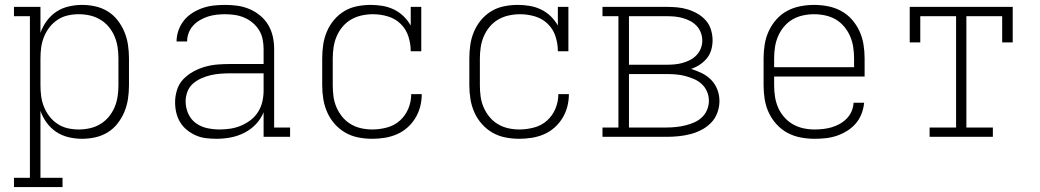

<svg xmlns="http://www.w3.org/2000/svg" viewBox="-20 -558 4240 783"><path d="M37 205V167H102V-492H37V-530H145V-424Q154 -450 170.5 -472.5Q187 -495 209.5 -510Q232 -525 259.5 -531.5Q287 -538 314 -538Q342 -538 369 -532Q396 -526 419.5 -511.5Q443 -497 460 -475Q477 -453 487.5 -427.5Q498 -402 502 -374.5Q506 -347 506 -320V-210Q506 -183 502 -155.5Q498 -128 487.5 -102.5Q477 -77 460 -55Q443 -33 419.5 -18.5Q396 -4 369 2Q342 8 314 8Q287 8 259.5 1.5Q232 -5 209.5 -20Q187 -35 170.5 -57.5Q154 -80 145 -106V167H235V205ZM301 -30Q324 -30 346.5 -35Q369 -40 389 -52Q409 -64 423.5 -81.5Q438 -99 447 -120Q456 -141 459.5 -164Q463 -187 463 -210V-320Q463 -343 459.5 -366Q456 -389 447 -410Q438 -431 423.5 -448.5Q409 -466 389 -478Q369 -490 346.5 -495Q324 -500 301 -500Q278 -500 256 -495Q234 -490 215 -477.5Q196 -465 182 -447Q168 -429 159.5 -408Q151 -387 148 -365Q145 -343 145 -320V-210Q145 -187 148 -165Q151 -143 159.5 -122Q168 -101 182 -83Q196 -65 215 -52.5Q234 -40 256 -35Q278 -30 301 -30Z M863 8Q842 8 820.5 5.5Q799 3 779.5 -5.5Q760 -14 743 -27.5Q726 -41 715 -59Q704 -77 699 -98Q694 -119 694 -141Q694 -166 702 -191.5Q710 -217 728 -235.5Q746 -254 769 -266.5Q792 -279 817 -286Q842 -293 868 -295Q894 -297 920 -297H1055V-358Q1055 -378 1051 -398Q1047 -418 1036.5 -435Q1026 -452 1010.5 -465Q995 -478 976.5 -486Q958 -494 938 -497Q918 -500 898 -500Q881 -500 863 -498Q845 -496 828 -490.5Q811 -485 795.5 -476Q780 -467 768 -454Q756 -441 749.5 -424Q743 -407 743 -389H700Q700 -412 708 -434.5Q716 -457 730.5 -475Q745 -493 765 -505.5Q785 -518 807 -525.5Q829 -533 852 -535.5Q875 -538 898 -538Q924 -538 949 -534.5Q974 -531 997.5 -521Q1021 -511 1041 -494.5Q1061 -478 1074 -456Q1087 -434 1092.5 -409Q1098 -384 1098 -358V-38H1163V0H1055V-100Q1044 -73 1023.5 -51.5Q1003 -30 976.5 -16.5Q950 -3 921 2.5Q892 8 863 8ZM876 -30Q898 -30 920.5 -33.5Q943 -37 964 -46Q985 -55 1003 -69Q1021 -83 1033 -102.5Q1045 -122 1050 -144Q1055 -166 1055 -189V-259H920Q900 -259 879.5 -257.5Q859 -256 839.5 -251.5Q820 -247 801 -238.5Q782 -230 767 -217Q752 -204 744.5 -184.5Q737 -165 737 -145Q737 -119 747.5 -95Q758 -71 778.5 -56Q799 -41 824.5 -35.5Q850 -30 876 -30Z M1498 8Q1469 8 1441 2.5Q1413 -3 1388.5 -17Q1364 -31 1345 -52.5Q1326 -74 1314.5 -100Q1303 -126 1298.5 -154Q1294 -182 1294 -210V-320Q1294 -348 1298 -375.5Q1302 -403 1313 -429Q1324 -455 1342 -476.5Q1360 -498 1384 -512.5Q1408 -527 1436 -532.5Q1464 -538 1492 -538Q1516 -538 1540 -534Q1564 -530 1586 -519.5Q1608 -509 1625.5 -492Q1643 -475 1655 -454V-530H1698V-349H1655Q1655 -380 1645.5 -409.5Q1636 -439 1614 -460.5Q1592 -482 1562 -491Q1532 -500 1501 -500Q1478 -500 1455 -495Q1432 -490 1412 -478.5Q1392 -467 1377 -449Q1362 -431 1353 -410Q1344 -389 1340.5 -366Q1337 -343 1337 -320V-210Q1337 -187 1340 -164.5Q1343 -142 1352 -121Q1361 -100 1375.5 -82Q1390 -64 1410 -52Q1430 -40 1452.5 -35Q1475 -30 1498 -30Q1528 -30 1558 -38Q1588 -46 1610.5 -66Q1633 -86 1645 -114.5Q1657 -143 1657 -174H1700Q1700 -148 1693.5 -123Q1687 -98 1673.5 -76Q1660 -54 1640.5 -37Q1621 -20 1597.5 -10Q1574 0 1548.5 4Q1523 8 1498 8Z M2098 8Q2069 8 2041 2.5Q2013 -3 1988.5 -17Q1964 -31 1945 -52.5Q1926 -74 1914.5 -100Q1903 -126 1898.5 -154Q1894 -182 1894 -210V-320Q1894 -348 1898 -375.5Q1902 -403 1913 -429Q1924 -455 1942 -476.5Q1960 -498 1984 -512.5Q2008 -527 2036 -532.5Q2064 -538 2092 -538Q2116 -538 2140 -534Q2164 -530 2186 -519.5Q2208 -509 2225.5 -492Q2243 -475 2255 -454V-530H2298V-349H2255Q2255 -380 2245.5 -409.5Q2236 -439 2214 -460.5Q2192 -482 2162 -491Q2132 -500 2101 -500Q2078 -500 2055 -495Q2032 -490 2012 -478.5Q1992 -467 1977 -449Q1962 -431 1953 -410Q1944 -389 1940.5 -366Q1937 -343 1937 -320V-210Q1937 -187 1940 -164.5Q1943 -142 1952 -121Q1961 -100 1975.5 -82Q1990 -64 2010 -52Q2030 -40 2052.5 -35Q2075 -30 2098 -30Q2128 -30 2158 -38Q2188 -46 2210.5 -66Q2233 -86 2245 -114.5Q2257 -143 2257 -174H2300Q2300 -148 2293.5 -123Q2287 -98 2273.5 -76Q2260 -54 2240.5 -37Q2221 -20 2197.5 -10Q2174 0 2148.5 4Q2123 8 2098 8Z M2437 0V-38H2502V-492H2437V-530H2698Q2720 -530 2742 -528Q2764 -526 2785 -519.5Q2806 -513 2825 -502Q2844 -491 2858.5 -474.5Q2873 -458 2879.5 -436.5Q2886 -415 2886 -394Q2886 -374 2880.5 -354.5Q2875 -335 2862.5 -320Q2850 -305 2833.5 -294Q2817 -283 2798 -277Q2821 -270 2842.5 -259.5Q2864 -249 2880.5 -232Q2897 -215 2905.5 -192.5Q2914 -170 2914 -146Q2914 -122 2905.5 -98.5Q2897 -75 2880 -57.5Q2863 -40 2841 -28.5Q2819 -17 2795.5 -11Q2772 -5 2747.5 -2.5Q2723 0 2698 0ZM2545 -294H2698Q2715 -294 2731.5 -295.5Q2748 -297 2764 -301.5Q2780 -306 2794.5 -313.5Q2809 -321 2820.5 -333Q2832 -345 2838 -360.5Q2844 -376 2844 -393Q2844 -409 2838 -425Q2832 -441 2820.5 -453Q2809 -465 2794.5 -472.5Q2780 -480 2764 -484.5Q2748 -489 2731.5 -490.5Q2715 -492 2698 -492H2545ZM2698 -38Q2717 -38 2736.5 -40Q2756 -42 2774.5 -46.5Q2793 -51 2810.5 -58.5Q2828 -66 2842 -79Q2856 -92 2863.5 -110Q2871 -128 2871 -147Q2871 -166 2863.5 -184Q2856 -202 2842 -215Q2828 -228 2810.5 -235.5Q2793 -243 2774.5 -248Q2756 -253 2736.5 -254.5Q2717 -256 2698 -256H2545V-38Z M3302 8Q3273 8 3244.5 2.5Q3216 -3 3191 -16.5Q3166 -30 3146.5 -51.5Q3127 -73 3115 -99Q3103 -125 3098.5 -153Q3094 -181 3094 -210V-320Q3094 -348 3098.5 -376.5Q3103 -405 3115 -431Q3127 -457 3146 -478.5Q3165 -500 3190 -513.5Q3215 -527 3243.5 -532.5Q3272 -538 3300 -538Q3328 -538 3356.5 -532.5Q3385 -527 3410 -513.5Q3435 -500 3454 -478.5Q3473 -457 3485 -431Q3497 -405 3501.5 -376.5Q3506 -348 3506 -320V-246H3137V-210Q3137 -187 3140.5 -164Q3144 -141 3153 -120Q3162 -99 3177.5 -81Q3193 -63 3213 -51.5Q3233 -40 3255.5 -35Q3278 -30 3302 -30Q3319 -30 3337 -32Q3355 -34 3372 -39Q3389 -44 3405 -53Q3421 -62 3433.5 -75Q3446 -88 3453 -104.5Q3460 -121 3461 -139H3504Q3502 -116 3493.5 -94Q3485 -72 3470 -54.5Q3455 -37 3435 -24.5Q3415 -12 3393 -4.5Q3371 3 3348 5.5Q3325 8 3302 8ZM3463 -284V-320Q3463 -343 3459.5 -366Q3456 -389 3447 -410Q3438 -431 3423 -449Q3408 -467 3388.5 -478.5Q3369 -490 3346 -495Q3323 -500 3300 -500Q3277 -500 3254 -495Q3231 -490 3211.5 -478.5Q3192 -467 3177 -449Q3162 -431 3153 -410Q3144 -389 3140.5 -366Q3137 -343 3137 -320V-284Z M3771 0V-38H3879V-492H3733V-385H3690V-530H4110V-385H4067V-492H3921V-38H4029V0Z"/></svg>

Font: Iosevka Slab XLtEx
Style: Regular
Weight: 200
Width: 7
Monospace: yes
Designer: Belleve Invis
Foundry: Belleve Invis
Version: Version 11.1.0; ttfautohint (v1.8.3)